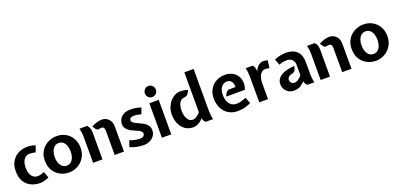

<svg xmlns="http://www.w3.org/2000/svg" viewBox="13 -1725 5613 2704"><g transform="rotate(-20 2819.0 -372.5)"><path d="M296 13Q226.5 13 165.2 -15Q104 -43 66 -103Q28 -163 28 -259Q28 -349.5 66 -409.8Q104 -470 165.2 -500Q226.5 -530 296 -530Q323 -530 355 -524.8Q387 -519.5 417 -508L383 -415Q359 -421 335.8 -424Q312.5 -427 296 -427Q260 -427 233 -406.8Q206 -386.5 191 -348.8Q176 -311 176 -259Q176 -206.5 191 -168.8Q206 -131 233 -110.5Q260 -90 296 -90Q317 -90 341 -95.8Q365 -101.5 397 -114L431 -22Q392 -4 357.5 4.5Q323 13 296 13Z M732 13Q661.5 13 600.5 -18.8Q539.5 -50.5 501.8 -111.2Q464 -172 464 -259Q464 -329.5 489.2 -380.8Q514.5 -432 555 -465Q595.5 -498 642.2 -514Q689 -530 732 -530Q811.5 -530 871.8 -495.5Q932 -461 966 -399.8Q1000 -338.5 1000 -259Q1000 -195.5 977 -145Q954 -94.5 915.5 -59.2Q877 -24 829.2 -5.5Q781.5 13 732 13ZM732 -89Q771 -89 797.5 -112Q824 -135 837.5 -173.5Q851 -212 851 -259Q851 -305.5 837.5 -344Q824 -382.5 797.5 -405.2Q771 -428 732 -428Q693 -428 666.2 -405.2Q639.5 -382.5 625.8 -344Q612 -305.5 612 -259Q612 -184 644.8 -136.5Q677.5 -89 732 -89Z M1416 0V-367Q1416 -392 1405.8 -408Q1395.5 -424 1370 -424Q1360.5 -424 1351.5 -421.5Q1342.5 -419 1328 -418Q1304 -416.5 1287.8 -438.2Q1271.5 -460 1257 -484Q1306.5 -510.5 1344 -520.2Q1381.5 -530 1416 -530Q1450.5 -530 1482.5 -512.5Q1514.5 -495 1534.8 -459.2Q1555 -423.5 1555 -369V0ZM1093 0V-391Q1093 -419 1089.2 -450.5Q1085.5 -482 1077 -517H1193Q1217 -490 1225 -463.5Q1233 -437 1233 -407V0Z M1854 10Q1815 10 1765 2.8Q1715 -4.5 1648 -32L1680 -125Q1726.5 -107 1763 -100Q1799.5 -93 1831 -93Q1868 -93 1885 -108.8Q1902 -124.5 1902 -143Q1902 -165.5 1884.5 -180.8Q1867 -196 1839.5 -208.2Q1812 -220.5 1781 -234Q1750 -247.5 1722.5 -265.8Q1695 -284 1677.5 -310.8Q1660 -337.5 1660 -377Q1660 -409 1677.8 -443.5Q1695.5 -478 1736 -502Q1776.5 -526 1845 -526Q1879 -526 1914.5 -521Q1950 -516 1998 -500L1966 -410Q1927 -420.5 1903.2 -423.8Q1879.5 -427 1854 -427Q1825.5 -427 1808.8 -415.5Q1792 -404 1792 -383Q1792 -362 1809.5 -346.8Q1827 -331.5 1854.5 -318.8Q1882 -306 1913 -291.8Q1944 -277.5 1971.5 -259Q1999 -240.5 2016.5 -213.8Q2034 -187 2034 -148Q2034 -99.5 2008.5 -64Q1983 -28.5 1941.8 -9.2Q1900.5 10 1854 10Z M2124 0V-517H2264V0ZM2194 -585Q2159.5 -585 2135.8 -608.8Q2112 -632.5 2112 -667Q2112 -702.5 2135.8 -726.8Q2159.5 -751 2194 -751Q2228.5 -751 2252.2 -726.8Q2276 -702.5 2276 -667Q2276 -632.5 2252.2 -608.8Q2228.5 -585 2194 -585Z M2595 13Q2522.5 13 2471.2 -22.8Q2420 -58.5 2393 -120.8Q2366 -183 2366 -262Q2366 -315 2384 -362.5Q2402 -410 2433 -446.8Q2464 -483.5 2503.5 -504.8Q2543 -526 2586 -526Q2611.5 -526 2636.2 -522.8Q2661 -519.5 2700 -508Q2686.5 -473.5 2668.2 -452Q2650 -430.5 2625 -428Q2584 -425.5 2559.8 -403.8Q2535.5 -382 2524.8 -345.5Q2514 -309 2514 -262Q2514 -215.5 2526.5 -176.5Q2539 -137.5 2562.8 -113.8Q2586.5 -90 2620 -90Q2648.5 -90 2676.5 -107Q2704.5 -124 2736 -160V-758H2875V-126Q2875 -98.5 2878.5 -67Q2882 -35.5 2890 0H2783Q2770.5 -7 2762 -20Q2753.5 -33 2748 -47L2743 -70L2726 -48Q2687 -13 2655.8 0Q2624.5 13 2595 13Z M3262 13Q3193.5 13 3143.5 -11.2Q3093.5 -35.5 3061.2 -76.2Q3029 -117 3013.5 -166.8Q2998 -216.5 2998 -267Q2998 -349.5 3033.2 -408.5Q3068.5 -467.5 3128 -498.8Q3187.5 -530 3260 -530Q3315.5 -530 3360.8 -508.2Q3406 -486.5 3434.8 -447Q3463.5 -407.5 3469.8 -353.5Q3476 -299.5 3454 -235H3174Q3184.5 -269.5 3205.5 -293.2Q3226.5 -317 3252 -317H3341Q3345 -347.5 3335.5 -374Q3326 -400.5 3304.8 -416.8Q3283.5 -433 3253 -433Q3225.5 -433 3198.5 -416.5Q3171.5 -400 3153.8 -364.5Q3136 -329 3136 -272Q3136 -214.5 3153.8 -173.8Q3171.5 -133 3203.2 -111.5Q3235 -90 3277 -90Q3311.5 -90 3345.5 -98.8Q3379.5 -107.5 3423 -127L3458 -34Q3404 -8.5 3356.2 2.2Q3308.5 13 3262 13Z M3583 0V-391Q3583 -419 3579.5 -450.5Q3576 -482 3567 -517H3673Q3681.5 -510.5 3691 -489.5Q3700.5 -468.5 3704 -443L3706 -419L3716 -443Q3736.5 -483 3768.8 -505Q3801 -527 3833 -527Q3849 -527 3864.5 -524Q3880 -521 3898 -515L3882 -402Q3862 -408 3848.5 -410Q3835 -412 3823 -412Q3789 -412 3764.5 -389.8Q3740 -367.5 3727 -329Q3714 -290.5 3714 -241V0Z M4103 13Q4055 13 4020.2 -8.2Q3985.5 -29.5 3966.8 -64Q3948 -98.5 3948 -138Q3948 -179.5 3972.5 -216.5Q3997 -253.5 4056.8 -279.2Q4116.5 -305 4222 -313Q4218.5 -289.5 4210.5 -269.8Q4202.5 -250 4188.8 -237Q4175 -224 4154 -220Q4129 -216 4113 -206Q4097 -196 4089.5 -181.8Q4082 -167.5 4082 -151Q4082 -125 4100.5 -107.5Q4119 -90 4145 -90Q4173.5 -90 4202.8 -109.8Q4232 -129.5 4258 -160V-311Q4258 -363 4229.2 -394Q4200.5 -425 4148 -425Q4123.5 -425 4095 -420Q4066.5 -415 4031 -402L3997 -490Q4041.5 -510.5 4088.8 -519.2Q4136 -528 4171 -528Q4277.5 -528 4335.2 -472Q4393 -416 4393 -311V-126Q4393 -98.5 4396.5 -67Q4400 -35.5 4409 0H4306Q4292.5 -7.5 4283.8 -21.2Q4275 -35 4269 -50L4266 -70L4254 -53Q4209 -12 4175.2 0.5Q4141.5 13 4103 13Z M4826 0V-367Q4826 -392 4815.8 -408Q4805.5 -424 4780 -424Q4770.5 -424 4761.5 -421.5Q4752.5 -419 4738 -418Q4714 -416.5 4697.8 -438.2Q4681.5 -460 4667 -484Q4716.5 -510.5 4754 -520.2Q4791.5 -530 4826 -530Q4860.5 -530 4892.5 -512.5Q4924.5 -495 4944.8 -459.2Q4965 -423.5 4965 -369V0ZM4503 0V-391Q4503 -419 4499.2 -450.5Q4495.5 -482 4487 -517H4603Q4627 -490 4635 -463.5Q4643 -437 4643 -407V0Z M5330 13Q5259.5 13 5198.5 -18.8Q5137.5 -50.5 5099.8 -111.2Q5062 -172 5062 -259Q5062 -329.5 5087.2 -380.8Q5112.5 -432 5153 -465Q5193.5 -498 5240.2 -514Q5287 -530 5330 -530Q5409.5 -530 5469.8 -495.5Q5530 -461 5564 -399.8Q5598 -338.5 5598 -259Q5598 -195.5 5575 -145Q5552 -94.5 5513.5 -59.2Q5475 -24 5427.2 -5.5Q5379.5 13 5330 13ZM5330 -89Q5369 -89 5395.5 -112Q5422 -135 5435.5 -173.5Q5449 -212 5449 -259Q5449 -305.5 5435.5 -344Q5422 -382.5 5395.5 -405.2Q5369 -428 5330 -428Q5291 -428 5264.2 -405.2Q5237.5 -382.5 5223.8 -344Q5210 -305.5 5210 -259Q5210 -184 5242.8 -136.5Q5275.5 -89 5330 -89Z"/></g></svg>

Font: Expletus Sans
Style: Bold
Weight: 700
Version: Version 7.500